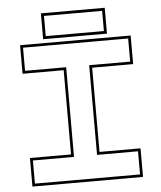

<svg xmlns="http://www.w3.org/2000/svg" viewBox="-57 -898 793 947"><g transform="rotate(-5 339.0 -424.0)"><path d="M65 0V-141.5H268.5V-558.5H65V-700H612.5V-558.5H409.5V-141.5H612.5V0ZM78.5 -13.5H599V-128H396V-572H599V-686.5H78.5V-572H282V-128H78.5ZM181 -719.5V-847.5H497V-719.5ZM195 -733.5H483V-833.5H195Z"/></g></svg>

Font: Tourney Expanded Thin
Style: Regular
Weight: 100
Width: 7
Designer: Tyler Finck
Foundry: Etcetera Type Co
Version: Version 1.010; ttfautohint (v1.8.3)